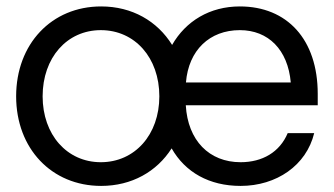

<svg xmlns="http://www.w3.org/2000/svg" viewBox="-20 -578 1059 609"><path d="M300.8 11.7C397.9 11.7 477.5 -33.7 524.4 -107.4C567.4 -31.7 643.6 11.7 743.2 11.7C856.9 11.7 951.7 -53.2 976.6 -155.8H892.6C867.2 -95.2 812 -63.5 743.2 -63.5C643.6 -63.5 575.7 -132.3 569.3 -244.1H987.8V-280.3C987.8 -453.1 890.6 -557.6 740.7 -557.6C645.5 -557.6 569.3 -511.2 525.9 -435.5C479 -511.2 398.9 -557.6 300.8 -557.6C143.6 -557.6 31.2 -438.5 31.2 -272.5C31.2 -106.9 143.6 11.7 300.8 11.7ZM115.2 -272.5C115.2 -395 192.4 -482.4 299.8 -482.4C407.7 -482.4 485.4 -395 485.4 -272.5C485.4 -150.9 407.7 -63.5 299.8 -63.5C192.4 -63.5 115.2 -150.9 115.2 -272.5ZM569.8 -316.4C578.1 -418.9 645 -482.4 740.7 -482.4C831.1 -482.4 893.1 -420.4 902.3 -316.4Z"/></svg>

Font: Guggenheim Sans Display
Style: Regular
Weight: 400
Designer: Modified by Tom Baber under direction of Pentagram Design 2023
Foundry: rsms
Version: Version 1.001;Glyphs 3.1.2 (3151)